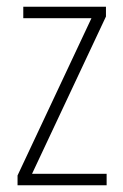

<svg xmlns="http://www.w3.org/2000/svg" viewBox="-20 -642 365 569"><path d="M296 -93V-127H75L294 -593V-622H49V-588H251L32 -122V-93Z"/></svg>

Font: Noto Sans Kannada UI Condensed ExtraLight
Style: Regular
Weight: 200
Width: 3
Designer: Jelle Bosma - Monotype Design Team
Foundry: Monotype Imaging Inc.
Version: Version 2.005